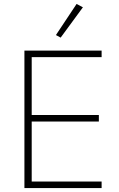

<svg xmlns="http://www.w3.org/2000/svg" viewBox="-20 -955 606 975"><path d="M104 0V-698H496V-665H141V-371H482V-338H141V-33H496V0ZM288 -764 264 -777 369 -935 401 -918Z"/></svg>

Font: IBM Plex Sans Thai ExtraLight
Style: Regular
Weight: 200
Designer: Mike Abbink, Paul van der Laan, Pieter van Rosmalen, Ben Mitchell, Mark Frömberg
Foundry: Bold Monday
Version: Version 1.1